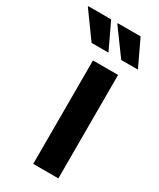

<svg xmlns="http://www.w3.org/2000/svg" viewBox="-267 -785 702 847"><g transform="rotate(30 84.0 -362.0)"><path d="M164 -591 69 -721 70 -724H186L249 -591ZM13 -591 -81 -721 -80 -724H36L99 -591ZM57 0V-527H185V0Z"/></g></svg>

Font: Archivo SemiCondensed
Style: Bold
Weight: 680
Width: 4
Designer: Hector Gatti
Foundry: Omnibus-Type
Version: Version 2.001; ttfautohint (v1.8.3)